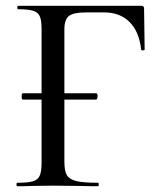

<svg xmlns="http://www.w3.org/2000/svg" viewBox="-20 -645 557 665"><path d="M55 -311Q55 -322 59 -322H313Q318 -322 318 -311Q318 -307 316.5 -303.5Q315 -300 313 -300H59Q55 -300 55 -311ZM40 -12Q77 -12 94 -17Q111 -22 117.5 -36.5Q124 -51 124 -81V-544Q124 -574 118 -588Q112 -602 95.5 -607.5Q79 -613 43 -613Q40 -613 40 -619Q40 -625 43 -625H469Q479 -625 479 -616L481 -474Q481 -471 475.5 -470.5Q470 -470 469 -473Q462 -536 428.5 -569Q395 -602 341 -602H277Q234 -602 218.5 -589.5Q203 -577 203 -543V-85Q203 -53 211.5 -38.5Q220 -24 244 -18Q268 -12 320 -12Q322 -12 322 -6Q322 0 320 0Q279 0 256 -1L162 -2L92 -1Q73 0 40 0Q37 0 37 -6Q37 -12 40 -12Z"/></svg>

Font: Cormorant Unicase Medium
Style: Regular
Weight: 500
Designer: Christian Thalmann (Catharsis Fonts)
Foundry: Catharsis Fonts
Version: Version 4.000